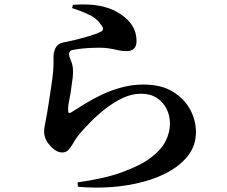

<svg xmlns="http://www.w3.org/2000/svg" viewBox="-20 -805 1040 879"><path d="M335 30Q394 22 448.5 9.5Q503 -3 537 -16Q623 -47 671 -83.5Q719 -120 738.5 -159.5Q758 -199 758 -240Q758 -276 742.5 -307Q727 -338 697.5 -357Q668 -376 625 -376Q583 -376 541 -356Q499 -336 460.5 -305.5Q422 -275 390 -242Q358 -209 336 -182Q324 -165 314 -147.5Q304 -130 293 -118.5Q282 -107 265 -107Q236 -107 208 -140Q195 -154 188.5 -170Q182 -186 182 -203Q182 -217 186 -235.5Q190 -254 195 -283Q199 -307 204.5 -343Q210 -379 215.5 -415.5Q221 -452 223 -476Q225 -498 225 -513Q225 -528 225 -547Q225 -567 235 -586.5Q245 -606 271 -611Q293 -615 326.5 -623Q360 -631 392.5 -641Q425 -651 442 -660Q459 -669 446 -687Q427 -718 392 -735.5Q357 -753 310 -768L314 -783Q389 -788 437.5 -778Q486 -768 516 -750Q559 -726 582 -693Q605 -660 605 -616Q605 -595 594 -583Q583 -571 558 -571Q541 -571 526.5 -574Q512 -577 495.5 -580.5Q479 -584 456 -586Q433 -587 405.5 -586Q378 -585 354.5 -582.5Q331 -580 318 -577Q305 -576 300.5 -570Q296 -564 296 -559Q296 -547 304 -529Q312 -511 314 -490Q315 -469 313 -450.5Q311 -432 307 -408Q304 -378 297.5 -349Q291 -320 292 -298Q293 -282 305 -290Q332 -307 367.5 -329Q403 -351 446 -371.5Q489 -392 537.5 -405Q586 -418 636 -418Q717 -418 770 -386Q823 -354 850 -304.5Q877 -255 877 -201Q877 -142 845 -98Q813 -54 759 -22.5Q705 9 635 27.5Q565 46 489 51.5Q413 57 337 50Z"/></svg>

Font: Noto Serif TC
Style: Bold
Weight: 700
Designer: Ryoko NISHIZUKA 西塚涼子 (kana & ideographs); Frank Grießhammer (Latin, Greek & Cyrillic); Wenlong ZHANG 张文龙 (bopomofo); San
Foundry: Adobe
Version: Version 2.002-H1;hotconv 1.1.0;makeotfexe 2.6.0